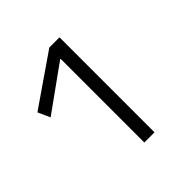

<svg xmlns="http://www.w3.org/2000/svg" viewBox="-129 -824 626 626"><g transform="rotate(-45 183.5 -511.0)"><path d="M188 -292V-678H186L30 -566L11 -608L188 -730H235V-292Z"/></g></svg>

Font: M PLUS 1 Light
Style: Regular
Weight: 300
Designer: Coji Morishita
Foundry: UNDERFOREST DESIGN
Version: Version 1.001